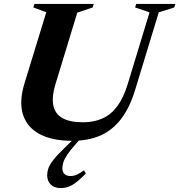

<svg xmlns="http://www.w3.org/2000/svg" viewBox="-20 -705 914 979"><path d="M263 -276.5Q243 -210.5 252 -167Q261 -123.5 299 -102.5Q337 -81.5 403 -81.5Q458.5 -81.5 502 -100.8Q545.5 -120 577.5 -162.8Q609.5 -205.5 631 -275.5L742.5 -642L669 -667L674.5 -685H874L868.5 -667L789.5 -642L669 -246.5Q641.5 -156 597.5 -98.5Q553.5 -41 491.8 -14Q430 13 348.5 13Q245 13 181 -21.8Q117 -56.5 96.8 -122.2Q76.5 -188 105 -280.5L216 -642.5L150 -667L155.5 -685H458L452.5 -667L374 -640.5ZM298 153Q298 171 308.5 181.8Q319 192.5 339 192.5Q356 192.5 371 186Q386 179.5 408 163.5L418 179.5Q376 222.5 348.5 238.2Q321 254 289.5 254Q256 254 238.2 235.5Q220.5 217 220.5 188.5Q220.5 172.5 226.2 154.5Q232 136.5 252 110.5Q272 84.5 313 45.5L390 -30H418.5L369 26.5Q339.5 59 324.2 81.8Q309 104.5 303.5 121.2Q298 138 298 153Z"/></svg>

Font: Newsreader 36pt
Style: Bold Italic
Weight: 700
Italic angle: -17°
Designer: Hugues Gentile
Foundry: Production Type
Version: Version 1.003